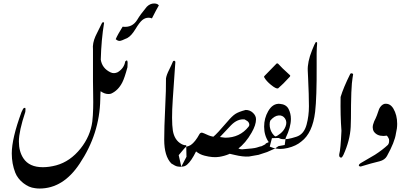

<svg xmlns="http://www.w3.org/2000/svg" viewBox="-20 -962 2361 1107"><path d="M896 -931.2Q881.8 -907.2 856 -856Q847.2 -859.9 836.9 -859.9Q816.9 -859.9 800.5 -846.4Q784.2 -833 761 -794.4Q737.8 -755.9 714.8 -743.2Q679.2 -726.1 669.9 -726.1Q659.2 -726.1 649.9 -733.9Q651.9 -733.9 647 -735.8Q658.2 -762.2 687 -808.1Q743.2 -800.8 772 -849.1Q788.1 -877 826.2 -922.9Q845.2 -941.9 868.2 -941.9Q876 -941.9 883.1 -939.9Q890.1 -938 896 -931.2ZM516.1 -494.1V-676.8Q512.2 -711.9 530.8 -753.9Q547.9 -790 565.9 -825.2Q567.9 -831.1 571.8 -833Q577.1 -835.9 580.1 -830.1Q564 -732.9 561 -618.2Q568.8 -567.9 617.2 -544.9Q637.2 -535.2 659.2 -545.9Q695.8 -568.8 702.1 -607.9Q709 -615.2 712.9 -612.8Q717.8 -606.9 714.8 -574.2Q698.2 -512.2 685.1 -486.8Q661.1 -439.9 620.1 -421.9Q612.8 -419.9 605 -419.9Q583 -419.9 560.1 -436Q559.1 -433.1 558.1 -388.2Q554.2 -189.9 439 -18.1Q344.2 125 208 125Q194.8 125 182.1 123Q146 119.1 113.5 93Q81.1 66.9 67.9 33.2Q47.9 -18.1 47.9 -77.1Q47.9 -164.1 104 -315.9Q107.9 -324.2 112.5 -333Q117.2 -341.8 126 -339.8Q127.9 -335.9 126 -316.9Q88.9 -206.1 88.9 -146Q88.9 -87.9 115.2 -48.8Q148.9 2 227.1 2Q263.2 2 304.2 -8.8Q384.8 -30.8 444.8 -106Q501 -176.8 512.2 -261.2Q516.1 -294.9 517.1 -337.9Q518.1 -368.2 517.1 -417Q516.1 -477.1 516.1 -494.1Z M1024.9 -377V43.5ZM1053.7 -125Q1043 -123 1026.9 -131.3Q985.8 -153.3 976.6 -209Q967.8 -266.6 976.1 -388.7Q987.8 -561 988.8 -573.7L991.2 -605.5L990.2 -607.4Q988.8 -609.9 987.3 -610.8Q984.9 -612.3 981.9 -611.3Q978 -609.9 977.1 -607.4Q969.2 -587.9 955.1 -559.6Q939.9 -529.8 937 -509.8Q938 -451.7 932.1 -334.5Q926.8 -227.1 926.8 -156.7Q926.8 -61.5 967.8 -19.5Q991.2 -3.9 1004.2 -2Q1017.1 0 1024.9 -0.5L1055.2 -58.1Z M1349.6 100.1ZM1278.3 -168Q1362.3 -168 1413.1 -231.4Q1421.9 -242.2 1413.1 -256.8Q1409.2 -263.7 1390.6 -273.4Q1349.6 -278.3 1311.5 -239.3Q1290 -216.8 1248 -171.9ZM1025.4 -1 1010.3 -67.4Q1049.3 -115.2 1053.2 -115.7Q1069.8 -119.6 1080.1 -126Q1105.5 -143.6 1129.9 -188.5Q1134.8 -197.3 1144.5 -197.3Q1148.4 -197.3 1182.6 -181.6Q1193.4 -176.8 1210 -173.8Q1229.5 -188.5 1292 -261.7Q1317.4 -292 1336.4 -304.7Q1355.5 -317.4 1396.5 -328.1Q1420.9 -328.1 1438.5 -311.5Q1456.1 -294.9 1456.1 -274.4Q1456.1 -241.2 1430.7 -197.3Q1362.3 -76.2 1244.1 -57.6Q1208 -51.8 1159.2 -64.5Q1131.8 -71.3 1110.4 -88.9Q1083 -33.2 1058.6 -12.7Q1046.9 -2.9 1035.2 -2Q1031.2 -2 1027.3 -1Z M1502.9 -522 1575.2 -596.2H1582Q1603.5 -571.8 1650.4 -529.8Q1656.2 -525.9 1650.4 -519Q1611.3 -476.1 1583 -452.1Q1571.3 -449.2 1543 -472.2Q1514.6 -495.1 1502.9 -517.1Z M1597.2 -76.2ZM1585.9 -119.6 1564 -105 1545.4 -96.7 1520 -85.4 1470.7 -69.3Q1416.5 -59.6 1415.5 -59.6Q1380.9 -57.1 1333 -68.8L1305.2 -75.2L1318.4 -101.6L1349.6 -109.9Q1348.6 -108.4 1351.6 -106.9Q1365.7 -100.6 1375.5 -101.1Q1445.8 -106 1460.4 -111.3Q1483.9 -119.1 1488.3 -119.1Q1498.5 -124.5 1509.3 -129.9L1513.2 -135.3Q1516.1 -136.2 1519 -137.7Q1524.4 -139.6 1529.3 -142.6Q1502.9 -180.7 1502.9 -231.4Q1502.9 -280.3 1525.9 -320.3Q1552.2 -366.7 1593.3 -363.3Q1629.9 -360.4 1643.6 -334Q1657.2 -307.6 1657.2 -276.4Q1657.2 -228.5 1627 -166.5L1621.6 -126ZM1586.4 -296.4Q1562 -294.4 1538.6 -267.1Q1534.7 -258.3 1534.7 -244.6Q1534.7 -216.3 1550.3 -192.9Q1560.1 -178.2 1568.8 -175.3Q1578.6 -177.7 1596.2 -191.9Q1617.2 -208.5 1626.5 -232.9Q1636.7 -259.3 1623 -279.3Q1609.9 -298.3 1586.4 -296.4Z M1601.1 -76.2ZM1688 -173.3Q1676.8 -169.9 1663.1 -166Q1652.8 -163.1 1641.1 -161.1Q1616.2 -157.7 1599.6 -161.1L1586.9 -166.5L1547.9 -165.5L1535.2 -116.7Q1574.2 -99.1 1615.7 -104.5Q1627.4 -106 1639.6 -108.9Q1687.5 -120.6 1717.3 -146Q1782.2 -194.8 1796.9 -316.9Q1806.6 -399.4 1805.7 -585.4Q1805.2 -672.4 1806.6 -686Q1809.6 -716.8 1807.6 -717.8Q1801.8 -720.7 1800.3 -718.8Q1794.4 -710.9 1778.8 -671.4Q1752 -604 1754.4 -554.2L1756.3 -513.7Q1761.2 -412.1 1761.2 -349.1Q1761.2 -293.5 1747.6 -243.2Q1732.4 -187 1688 -173.3Z M2016.1 -534.2Q2012.7 -516.1 2008.8 -481Q2004.9 -436 2003.9 -356.9Q2003.9 -266.1 2002 -230Q1998 -152.8 1960 -68.8Q1952.6 -53.2 1946.8 -53.2Q1943.8 -53.2 1940.9 -55.2Q1934.1 -59.1 1936 -73.2Q1943.8 -100.1 1948.7 -208Q1941.9 -294.9 1943.8 -402.8Q1960 -457 2000 -537.1Q2009.8 -543 2016.1 -534.2Z M2262.7 -191.9Q2255.9 -143.1 2210.9 -62Q2198.7 -40 2168.9 -32.2Q2144 -25.9 2117.7 -19Q2098.6 -13.2 2060.1 -2Q2050.8 -2 2048.8 -7.8Q2048.8 -15.1 2062 -22.9Q2102.1 -46.9 2142.1 -69.8Q2186 -98.1 2216.8 -127Q2226.1 -139.2 2222.7 -160.2Q2216.8 -174.8 2209 -180.2Q2198.7 -178.2 2189.9 -178.2Q2153.8 -178.2 2135.7 -203.1Q2128.9 -214.8 2128.9 -228Q2128.9 -242.2 2137.7 -263.2Q2146 -278.8 2152.8 -296.4Q2159.7 -314 2166 -334Q2176.8 -356 2194.8 -362.8Q2228 -369.1 2248 -335.9Q2270 -298.8 2270 -248Q2270 -221.2 2262.7 -191.9Z"/></svg>

Font: Jameel Khushkhat-L
Style: Regular
Weight: 400
Version: Version 3.5